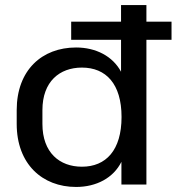

<svg xmlns="http://www.w3.org/2000/svg" viewBox="-20 -739 707 769"><path d="M667 -579.6V-652.3H566.4V-718.8H464.8V-652.3H265.1V-579.6H464.8V-451.7C431.6 -513.7 364.3 -548.8 284.7 -548.8C148.4 -548.8 46.9 -458.5 46.9 -297.9V-242.7C46.9 -82 149.4 9.8 284.7 9.8C366.2 9.8 434.1 -26.4 466.3 -90.8V0H566.4V-579.6ZM308.1 -71.3C218.8 -71.3 149.9 -127.4 149.9 -242.7V-297.9C149.9 -412.6 218.8 -468.3 308.1 -468.3C404.3 -468.3 466.8 -403.3 466.8 -270.5C466.8 -137.2 404.3 -71.3 308.1 -71.3Z"/></svg>

Font: Winston
Style: Regular
Weight: 400
Designer: Vernon Adams, Kim Jin-seong, David Berlow, Cristiano Sobral
Foundry: The Winston Project Authors
Version: Version 3.004